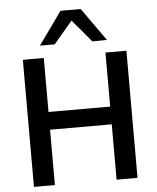

<svg xmlns="http://www.w3.org/2000/svg" viewBox="-62 -1021 875 1073"><g transform="rotate(-5 375.0 -484.0)"><path d="M84.5 0V-713H202V-410H548V-713H665.5V0H548V-310.5H202V0ZM480.5 -781.5Q454 -813 428 -844.5Q401.5 -875.5 374.5 -907.5Q322.5 -845.5 269.5 -783.5H186.5Q219 -829 252 -875Q284.5 -921 318 -967.5H431.5Q464 -921 497 -874.8Q530 -828.5 562.5 -783Z"/></g></svg>

Font: Heraclito Medium
Style: Regular
Weight: 500
Designer: Kostas Bartsokas (font) & Cristiano Sobral (main changes)
Foundry: Kostas Bartsokas (font) & Cristiano Sobral (main changes)
Version: Version 1.00;July 8, 2020;FontCreator 13.0.0.2655 64-bit